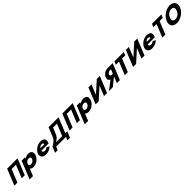

<svg xmlns="http://www.w3.org/2000/svg" viewBox="1093 -4161 7855 7855"><g transform="rotate(-45 5020.5 -233.5)"><path d="M467.7 -561.9H716.4L489.7 -0.9H665.5L948.8 -702.1H773H524.3H348.5L65.2 -0.9H241Z M1554.8 -257C1615.4 -407 1548.8 -528 1383.8 -528C1306.8 -528 1228.3 -497 1169.5 -455H1167.3L1190.8 -513H998.3L686 260H880.7L1005.5 -49C1035.1 -8 1088.5 15 1164.4 15C1329.4 15 1494.2 -107 1554.8 -257ZM1348 -257C1319.3 -186 1240.8 -136 1167.1 -136C1094.5 -136 1056.4 -186 1085.1 -257C1113.4 -327 1188.6 -377 1264.5 -377C1343.7 -377 1376.3 -327 1348 -257Z M2277 -232C2280.5 -238 2285 -249 2287.8 -256C2360.5 -436 2266.8 -528 2095.2 -528C1924.7 -528 1735.7 -406 1675.1 -256C1614.9 -107 1705.3 15 1875.8 15C2001.2 15 2119.5 -22 2222.5 -119L2107.6 -183C2041.7 -137 2009.8 -126 1947.1 -126C1897.6 -126 1835.9 -153 1867.8 -232ZM1912.9 -330C1935.2 -377 1987.1 -413 2054.2 -413C2111.4 -413 2140.4 -384 2127.4 -330Z M2744.3 -265.4 2864.5 -562.9H3090.8L2883.4 -49.5H2525.3C2637.6 -119.2 2718.4 -196.6 2744.3 -265.4ZM3169.9 -49.5H3059.2L3323.2 -703.2H2745.4L2568.5 -265.4C2532.8 -183.8 2452.7 -133.7 2349.5 -49.5H2305.1L2194.5 224.2H2344.1L2402.1 80.5H2967.8L2909.8 224.2H3059.4Z M3658.7 -561.9H3907.4L3680.7 -0.9H3856.5L4139.8 -702.1H3964H3715.3H3539.5L3256.2 -0.9H3432Z M4745.8 -257C4806.4 -407 4739.8 -528 4574.8 -528C4497.8 -528 4419.3 -497 4360.5 -455H4358.3L4381.8 -513H4189.3L3877 260H4071.7L4196.5 -49C4226.1 -8 4279.5 15 4355.4 15C4520.4 15 4685.2 -107 4745.8 -257ZM4539 -257C4510.3 -186 4431.8 -136 4358.1 -136C4285.5 -136 4247.4 -186 4276.1 -257C4304.4 -327 4379.6 -377 4455.5 -377C4534.7 -377 4567.3 -327 4539 -257Z M5427 -436.1H5425.1L4942.6 -0.9H4766.8L5050.1 -702.1H5225.9L5050.1 -266.9H5051.9L5534.5 -702.1H5710.2L5426.9 -0.9H5251.1Z M6454.5 -703.1 6171.2 -1.9H5995.4L6107.4 -279L5759.8 -1.9H5536.3L5919 -291.7C5835.5 -318.9 5800.5 -389.5 5843 -494.9C5898.7 -632.6 6035.6 -703.1 6178.7 -703.1ZM6153 -392 6227.2 -575.6H6206.7C6140.3 -575.6 6059.1 -571.4 6023.7 -483.8C5988.3 -396.3 6066.1 -392 6132.5 -392Z M6498.8 -562.9H6682L6455.4 -1.9H6631.1L6857.8 -562.9H7041.1L7097.7 -703.1H6555.4Z M7593 -436.1H7591.1L7108.6 -0.9H6932.8L7216.1 -702.1H7391.9L7216.1 -266.9H7217.9L7700.5 -702.1H7876.2L7592.9 -0.9H7417.1Z M8421 -232C8424.5 -238 8429 -249 8431.8 -256C8504.5 -436 8410.8 -528 8239.2 -528C8068.7 -528 7879.7 -406 7819.1 -256C7758.9 -107 7849.3 15 8019.8 15C8145.2 15 8263.5 -22 8366.5 -119L8251.6 -183C8185.7 -137 8153.8 -126 8091.1 -126C8041.6 -126 7979.9 -153 8011.8 -232ZM8056.9 -330C8079.2 -377 8131.1 -413 8198.2 -413C8255.4 -413 8284.4 -384 8271.4 -330Z M8670.8 -562.9H8854L8627.4 -1.9H8803.1L9029.8 -562.9H9213.1L9269.7 -703.1H8727.4Z M9236.5 -363.9C9153.8 -159.1 9250.4 -0.1 9478.5 -0.1C9700.1 -0.1 9930.8 -159.1 10013.5 -363.9C10096.3 -568.8 9986.3 -726.9 9772.1 -726.9C9559.9 -726.9 9319.3 -568.8 9236.5 -363.9ZM9426.3 -363.9C9468.6 -468.5 9574.4 -573 9710 -573C9846.5 -573 9866 -468.5 9823.7 -363.9C9781.5 -259.4 9681.3 -154.8 9541 -154.8C9397 -154.8 9384.1 -259.4 9426.3 -363.9Z"/></g></svg>

Font: Hussar
Style: BdWideOblFour
Weight: 700
Foundry: Cannot Into Space Fonts
Version: Version 2.00